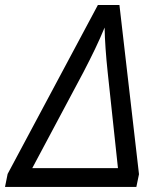

<svg xmlns="http://www.w3.org/2000/svg" viewBox="-48 -733 629 753"><path d="M-28.3 0 -18.1 -50.8 335.9 -713.4H420.4L497.1 -49.8L486.8 0ZM78.6 -73.7H414.6L374.5 -447.8Q369.1 -498 366 -543Q362.8 -587.9 362.3 -625Q345.2 -583.5 325 -541.3Q304.7 -499 278.8 -449.2Z"/></svg>

Font: Open Sans
Style: Italic
Weight: 400
Italic angle: -12°
Designer: Monotype Design Team
Foundry: Monotype Imaging Inc.
Version: Version 3.000; ttfautohint (v1.8.4)